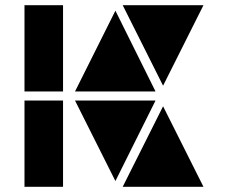

<svg xmlns="http://www.w3.org/2000/svg" viewBox="-20 -717 875 737"><path d="M423 -22 268 -331H577ZM222 0H74V-331H222ZM222 -366H74V-697H222ZM577 -366H268L423 -676ZM606 -388 451 -697H761ZM761 0H451L606 -309Z"/></svg>

Font: Geotalism
Style: Regular
Weight: 400
Designer: GGBotNet
Foundry: GGBotNet
Version: 1.00